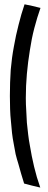

<svg xmlns="http://www.w3.org/2000/svg" viewBox="-20 -679 222 882"><path d="M92.8 -659.2Q92.8 -659.2 92.8 -659.2Q92.8 -659.2 92.8 -659.2Q77.1 -613.3 65.4 -565.4Q52.7 -516.6 43.9 -465.8Q34.2 -415 29.3 -358.4Q25.4 -300.8 25.4 -238.3Q25.4 -238.3 25.4 -238.3Q25.4 -238.3 25.4 -238.3Q25.4 -206.1 26.4 -177.7Q27.3 -148.4 30.3 -121.1Q32.2 -93.8 35.2 -68.4Q38.1 -43 43 -18.6Q46.9 5.9 51.8 29.3Q57.6 52.7 64.5 74.2Q70.3 96.7 77.1 119.1Q84 141.6 90.8 164.1Q90.8 164.1 127.9 173.8Q165 182.6 165 182.6Q165 182.6 165 182.6Q165 182.6 165 182.6Q157.2 159.2 149.4 134.8Q142.6 111.3 136.7 86.9Q130.9 63.5 126 38.1Q121.1 13.7 117.2 -10.7Q112.3 -36.1 109.4 -61.5Q106.4 -87.9 103.5 -115.2Q101.6 -141.6 100.6 -170.9Q98.6 -199.2 98.6 -228.5Q98.6 -228.5 98.6 -228.5Q98.6 -228.5 98.6 -228.5Q98.6 -285.2 103.5 -339.8Q108.4 -394.5 117.2 -448.2Q125 -501 137.7 -549.8Q150.4 -598.6 166 -642.6Q166 -642.6 129.9 -651.4Q92.8 -659.2 92.8 -659.2Z"/></svg>

Font: AgendaMediumCondGoodkids
Style: AgendaMediumCondGoodkids
Weight: 500
Designer: ""
Version: ""